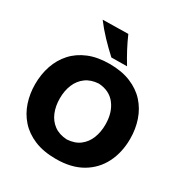

<svg xmlns="http://www.w3.org/2000/svg" viewBox="-244 -1282 1410 1480"><g transform="rotate(30 461.0 -542.0)"><path d="M465.3 15.6Q353.5 15.6 272.9 -18.3Q192.4 -52.2 140.6 -110.8Q88.9 -169.4 64 -245.1Q39.1 -320.8 39.1 -404.3Q39.1 -492.7 65.2 -569.3Q91.3 -646 143.6 -703.9Q195.8 -761.7 274.9 -794.2Q354 -826.7 460 -826.7Q567.9 -826.7 647.7 -793.9Q727.5 -761.2 780 -703.4Q832.5 -645.5 858.6 -568.8Q884.8 -492.2 884.8 -404.8Q884.8 -284.2 836.9 -189Q789.1 -93.8 695.6 -39.1Q602.1 15.6 465.3 15.6ZM462.9 -156.7Q531.7 -160.6 576.4 -194.6Q621.1 -228.5 642.8 -283.2Q664.6 -337.9 664.6 -404.8Q664.6 -510.7 612.5 -579.1Q560.5 -647.5 462.9 -653.3Q395.5 -649.4 350.1 -616.2Q304.7 -583 281.7 -528.3Q258.8 -473.6 258.8 -404.8Q258.8 -337.4 281 -282.7Q303.2 -228 348.4 -194.3Q393.6 -160.6 462.9 -156.7ZM445.3 -876Q388.2 -928.2 336.2 -982.9Q284.2 -1037.6 241.7 -1094.7L467.8 -1098.6Q492.2 -1042.5 521.2 -987.5Q550.3 -932.6 584 -877.4Z"/></g></svg>

Font: Pinar DS1 ExtraBold
Style: Regular
Weight: 800
Designer: Amin Abedi
Version: Version 3.000